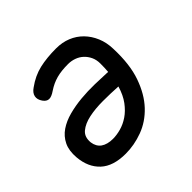

<svg xmlns="http://www.w3.org/2000/svg" viewBox="-142 -717 884 884"><g transform="rotate(-45 300.0 -275.0)"><path d="M110 -435Q96 -455 100 -473.5Q104 -492 125 -506Q169 -538 216.5 -549Q264 -560 325 -560Q365 -560 398 -546.5Q431 -533 455.5 -508Q480 -483 494.5 -448.5Q509 -414 510 -372Q514 -268 488.5 -195.5Q463 -123 419.5 -77Q376 -31 320.5 -10.5Q265 10 209 10Q128 10 85.5 -29.5Q43 -69 37 -138Q33 -185 48.5 -217Q64 -249 93.5 -269Q123 -289 162.5 -299.5Q202 -310 245.5 -314Q289 -318 333.5 -317Q378 -316 418 -314Q419 -326 419.5 -339Q420 -352 420 -366Q420 -391 411 -410Q402 -429 387.5 -442.5Q373 -456 353.5 -463Q334 -470 313 -470Q291 -470 272.5 -468Q254 -466 237.5 -461.5Q221 -457 206 -450Q191 -443 176 -433Q153 -417 137.5 -417.5Q122 -418 110 -435ZM404 -233Q356 -236 306 -236Q256 -236 216 -227.5Q176 -219 152 -199Q128 -179 132 -141Q134 -126 140.5 -114.5Q147 -103 157.5 -95.5Q168 -88 183 -84Q198 -80 216 -80Q240 -80 267.5 -87.5Q295 -95 321 -112.5Q347 -130 369 -159.5Q391 -189 404 -233Z"/></g></svg>

Font: Maple Mono NL
Style: Italic
Weight: 400
Italic angle: -10°
Monospace: yes
Designer: subframe7536
Version: Version 7.000